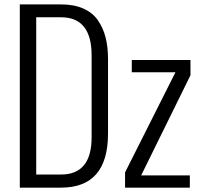

<svg xmlns="http://www.w3.org/2000/svg" viewBox="-20 -860 910 880"><path d="M850.1 0H553.2V-69.8L784.2 -528.8H584V-585H853V-515.1L627 -56.2H850.1ZM259.8 0H70.8V-839.8H259.8Q319.3 -839.8 362.1 -820.8Q404.8 -801.8 429 -766.6Q453.1 -731.4 464.1 -688Q475.1 -644.5 475.1 -589.8V-248Q475.1 0 259.8 0ZM146 -780.8V-60.1H259.8Q399.9 -60.1 399.9 -231V-606Q399.9 -780.8 259.8 -780.8Z"/></svg>

Font: VL Oswald
Style: Light
Weight: 300
Designer: vernon adams
Foundry: vernon adams
Version: Version ; ttfautohint (v0.92.18-e454-dirty) -l 8 -r 50 -G 20